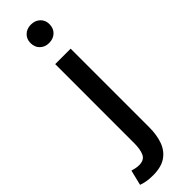

<svg xmlns="http://www.w3.org/2000/svg" viewBox="-390 -788 1021 1021"><g transform="rotate(-45 120.5 -277.5)"><path d="M37.1 235.8Q9.3 235.8 -12 231.9Q-33.2 228 -47.9 222.2L-26.9 136.2Q-16.6 139.2 -3.7 142.1Q9.3 145 22.9 145Q61 145 74 117.9Q86.9 90.8 86.9 43V-550.8H203.1V41Q203.1 98.6 187 142.6Q170.9 186.5 134.5 211.2Q98.1 235.8 37.1 235.8ZM144 -652.8Q113.3 -652.8 93.3 -671.9Q73.2 -690.9 73.2 -723.1Q73.2 -752.9 93.3 -772Q113.3 -791 144 -791Q175.3 -791 195.6 -772Q215.8 -752.9 215.8 -723.1Q215.8 -690.9 195.6 -671.9Q175.3 -652.8 144 -652.8Z"/></g></svg>

Font: Source Han Sans CN Medium
Style: Regular
Weight: 500
Designer: Ryoko NISHIZUKA  (kana, bopomofo & ideographs); Paul D. Hunt (Latin, Greek & Cyrillic); Sandoll Communications , Soo-you
Foundry: Adobe
Version: Version 2.004;hotconv 1.0.118;makeotfexe 2.5.65603